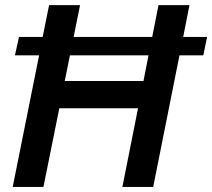

<svg xmlns="http://www.w3.org/2000/svg" viewBox="-20 -740 840 760"><path d="M134.8 -521H39.1L55.2 -593.8H148.9L174.3 -719.7H296.9L271.5 -593.8H582.5L607.4 -719.7H730L705.1 -593.8H799.8L784.7 -521H690.4L586.4 0H464.4L526.4 -311.5H214.8L151.9 0H30.3ZM547.9 -419.4 567.9 -521H256.8L236.3 -419.4Z"/></svg>

Font: Reddit Sans Vanilla SemiBold
Style: Italic
Weight: 600
Italic angle: -11.25°
Designer: Stephen Hutchings
Version: Version 1.013